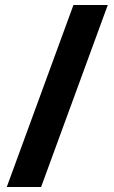

<svg xmlns="http://www.w3.org/2000/svg" viewBox="-20 -740 455 766"><path d="M410 -720H273L7 6H144Z"/></svg>

Font: Noto Sans Myanmar UI
Style: Bold
Weight: 700
Designer: Monotype Design Team
Foundry: Monotype Imaging Inc.
Version: Version 2.103